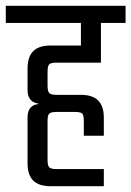

<svg xmlns="http://www.w3.org/2000/svg" viewBox="-40 -642 453 662"><path d="M-20 -622H393V-563H-20ZM239 -485V-580H308V-426H155Q136 -426 130 -420.5Q124 -415 124 -395V-346Q124 -327 130 -321Q136 -315 155 -315H239Q279 -315 298.5 -295.5Q318 -276 318 -236V-174H249V-225Q249 -245 243.5 -250.5Q238 -256 218 -256H155Q136 -256 130 -250.5Q124 -245 124 -225V-90Q124 -71 130 -65Q136 -59 155 -59H318V0H134Q94 0 74.5 -19.5Q55 -39 55 -79V-237Q55 -259 65 -270.5Q75 -282 92 -283V-285Q75 -287 65 -298.5Q55 -310 55 -332V-406Q55 -446 74.5 -465.5Q94 -485 134 -485Z"/></svg>

Font: Teko Light Light
Style: Regular
Weight: 300
Version: Version 2.000;gftools[0.9.28.dev9+g7d2139d.d20230707]